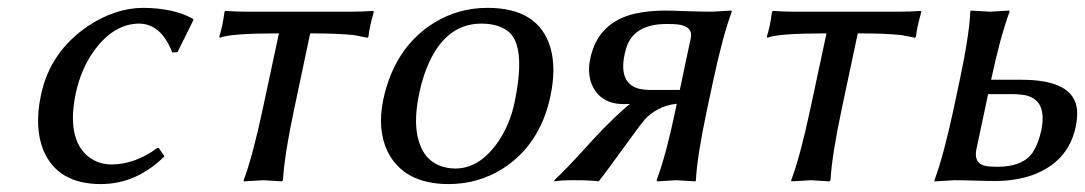

<svg xmlns="http://www.w3.org/2000/svg" viewBox="-20 -459 2763 489"><path d="M335 -398.9Q270.5 -398.9 220.2 -330.6Q187 -284.7 173.3 -223.1Q148.4 -105.5 205.6 -59.6Q230.5 -40.5 264.6 -40Q325.2 -41 380.4 -82H384.3L398.9 -61Q327.6 9.8 236.8 9.8Q126.5 9.8 90.3 -76.7Q66.9 -135.3 84.5 -217.8Q107.9 -328.1 205.6 -393.6Q273.9 -438.5 344.2 -439Q422.9 -438.5 471.2 -411.1L472.7 -408.2L432.1 -326.2L418.9 -325.2Q390.6 -397.9 335 -398.9Z M690.4 -374Q565.9 -374 540 -362.8L538.6 -366.2Q546.4 -389.2 551.8 -429.2L554.2 -431.2Q584 -429.2 608.9 -429.2H875Q900.4 -429.2 930.2 -431.2L932.1 -429.2Q920.4 -388.2 918.5 -366.2L916 -362.8Q916 -362.8 881.8 -369.6Q839.8 -374 770 -374L729 -180.2Q704.1 -63 700.7 0L698.2 2.9Q696.3 2.9 650.9 0L601.1 2.9L600.6 0Q623.5 -61 648.9 -180.2Z M956.1 -205.1Q984.4 -337.9 1085.4 -400.9Q1147.5 -439 1221.7 -439Q1351.6 -439 1381.8 -337.9Q1397 -285.2 1381.8 -213.9Q1355.5 -89.8 1259.3 -28.8Q1197.3 9.8 1122.6 9.8Q1008.3 9.8 966.8 -73.7Q940.4 -129.9 956.1 -205.1ZM1206.5 -398.9Q1104.5 -398.9 1060.1 -267.6Q1052.7 -245.6 1047.9 -222.2Q1024.9 -113.8 1065.9 -61.5Q1092.3 -30.3 1139.6 -29.8Q1203.6 -29.8 1251.5 -102.1Q1278.8 -144 1290 -195.8Q1318.8 -332 1280.3 -373.5Q1255.9 -398.4 1206.5 -398.9Z M1711.4 -230 1739.3 -361.8Q1745.6 -392.6 1704.6 -397Q1693.4 -397.9 1678.2 -397.9Q1599.1 -397.9 1577.6 -344.2Q1573.7 -333.5 1570.8 -320.8Q1555.2 -246.6 1607.9 -232.9Q1619.1 -230.5 1631.3 -230ZM1584.5 -194.3Q1582 -194.3 1577.1 -194.1Q1572.3 -193.8 1569.8 -193.8Q1507.8 -193.8 1486.8 -245.1Q1475.6 -274.4 1483.4 -310.1Q1502.9 -402.3 1597.2 -424.3Q1630.9 -431.6 1672.4 -432.1Q1689.9 -432.1 1725.1 -430.7Q1768.1 -429.2 1793.5 -429.2L1842.3 -432.1L1843.8 -429.2Q1820.8 -368.2 1795.9 -251L1780.3 -178.2Q1755.4 -60.1 1752.4 0L1751 2.9Q1749 2.9 1702.6 0L1653.8 2.9L1652.3 0Q1676.3 -64.5 1698.2 -168.9L1703.6 -194.8Q1674.8 -191.4 1654.3 -179.7Q1633.8 -168 1622.8 -155.3Q1611.8 -142.6 1590.3 -112.8Q1521 -17.1 1504.9 2.9Q1484.4 0 1442.4 0Q1406.2 0 1392.6 2.9L1391.6 0Q1421.4 -26.9 1485.8 -98.6Q1515.6 -131.3 1543.9 -158.2Q1569.8 -183.1 1584.5 -194.3Z M2085 -374Q1960.4 -374 1934.6 -362.8L1933.1 -366.2Q1940.9 -389.2 1946.3 -429.2L1948.7 -431.2Q1978.5 -429.2 2003.4 -429.2H2269.5Q2294.9 -429.2 2324.7 -431.2L2326.7 -429.2Q2314.9 -388.2 2313 -366.2L2310.5 -362.8Q2310.5 -362.8 2276.4 -369.6Q2234.4 -374 2164.6 -374L2123.5 -180.2Q2098.6 -63 2095.2 0L2092.8 2.9Q2090.8 2.9 2045.4 0L1995.6 2.9L1995.1 0Q2018.1 -61 2043.5 -180.2Z M2631.8 -126Q2648.4 -205.1 2589.8 -216.8Q2577.6 -218.8 2563.5 -219.2H2496.6L2466.8 -79.1Q2459.5 -43.5 2488.8 -36.6Q2501.5 -34.2 2520.5 -34.2Q2584.5 -34.2 2609.9 -70.3Q2624.5 -92.3 2631.8 -126ZM2504.9 -258.8 2504.4 -255.9H2581.5Q2715.8 -255.9 2723.1 -179.2Q2724.6 -159.7 2719.7 -136.2Q2700.7 -45.9 2608.4 -12.7Q2566.9 1.5 2517.6 2Q2496.6 2 2463.9 1Q2430.7 0 2410.2 0L2360.4 2.9L2359.9 0Q2382.8 -61 2408.2 -179.2L2423.3 -250Q2448.7 -369.1 2451.2 -429.2L2452.6 -432.1Q2454.6 -432.1 2501.5 -429.2L2549.8 -432.1L2551.3 -429.2Q2527.3 -364.3 2504.9 -258.8Z"/></svg>

Font: Linux Biolinum Slanted O
Style: Slanted
Weight: 400
Designer: Philipp H. Poll
Foundry: Philipp H. Poll
Version: Version 1.0.4